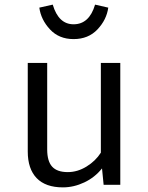

<svg xmlns="http://www.w3.org/2000/svg" viewBox="-20 -799 640 830"><path d="M298 -630Q235 -630 196 -672Q157 -714 150 -766L208 -779Q233 -694 298 -694Q366 -694 391 -779L448 -766Q441 -714 401.5 -672Q362 -630 298 -630ZM184 -527V-153Q184 -102 205.5 -78.5Q227 -55 273 -55Q315 -55 354 -79Q393 -103 416 -139V-527H500V0H428L421 -71Q390 -32 344.5 -10.5Q299 11 252 11Q177 11 138.5 -29Q100 -69 100 -144V-527Z"/></svg>

Font: Fira Mono
Style: Regular
Weight: 400
Designer: Carrois Corporate & Edenspiekermann AG
Foundry: Carrois Corporate GbR & Edenspiekermann AG
Version: Version 3.206;PS 003.206;hotconv 1.0.70;makeotf.lib2.5.58329